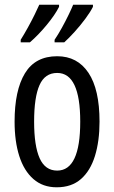

<svg xmlns="http://www.w3.org/2000/svg" viewBox="-20 -786 485 816"><path d="M403 -269Q403 -186 383.5 -123Q364 -60 324 -25Q284 10 221 10Q162 10 122 -25Q82 -60 62 -122.5Q42 -185 42 -269Q42 -402 86 -474.5Q130 -547 223 -547Q309 -547 356 -476.5Q403 -406 403 -269ZM125 -269Q125 -166 148.5 -113.5Q172 -61 223 -61Q321 -61 321 -269Q321 -476 223 -476Q171 -476 148 -424.5Q125 -373 125 -269ZM375 -757Q364 -735 342.5 -706Q321 -677 296.5 -650Q272 -623 253 -606H212V-617Q227 -639 243 -668Q259 -697 272 -724Q285 -751 291 -766H375ZM231 -757Q214 -723 178.5 -680Q143 -637 107 -606H68V-617Q83 -641 98.5 -669Q114 -697 127 -723.5Q140 -750 147 -766H231Z"/></svg>

Font: Noto Sans Lao ExtraCondensed
Style: Regular
Weight: 400
Width: 2
Designer: Monotype Design Team
Foundry: Monotype Imaging Inc.
Version: Version 2.004; ttfautohint (v1.8.4.7-5d5b)